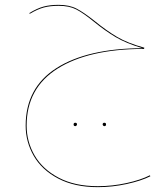

<svg xmlns="http://www.w3.org/2000/svg" viewBox="-20 -431 670 793"><path d="M601 297Q563 316 503.5 329Q444 342 384 342Q288 342 220.5 306.5Q153 271 119.5 213Q86 155 86 88Q86 -69 213.5 -150Q341 -231 568 -232Q501 -252 458 -277.5Q415 -303 367 -342Q324 -377 295 -392Q266 -407 222 -407Q187 -407 161 -400Q135 -393 103 -374L101 -377Q134 -397 160.5 -404Q187 -411 222 -411Q266 -411 296 -395.5Q326 -380 370 -345Q419 -305 463 -279Q507 -253 576 -234L575 -229H571Q345 -228 217.5 -147.5Q90 -67 90 88Q90 154 123 211Q156 268 222.5 303Q289 338 384 338Q444 338 503 325Q562 312 599 293ZM284 83Q284 76 291 76Q298 76 298 83Q298 85 296 87.5Q294 90 291 90Q284 90 284 83ZM404 83Q404 76 411 76Q418 76 418 83Q418 90 411 90Q408 90 406 87.5Q404 85 404 83Z"/></svg>

Font: FiraGO Four
Style: Regular
Weight: 100
Designer: bBox Type
Foundry: bBox Type GmbH
Version: Version 1.001